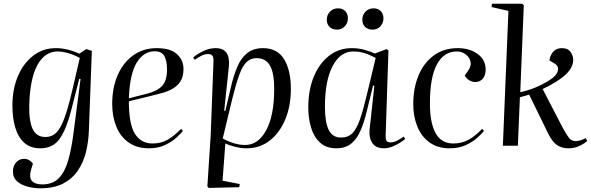

<svg xmlns="http://www.w3.org/2000/svg" viewBox="-20 -787 3192 1037"><path d="M415 -360 408 -361 364 -189Q339 -91 303 -38.5Q267 14 197 14Q144 14 110.5 -16.5Q77 -47 62 -99.5Q47 -152 47 -216Q47 -305 76.5 -375Q106 -445 159 -486Q212 -527 282 -527Q314 -527 346.5 -519Q379 -511 408 -497L446 -522L476 -512L460 -81Q458 -22 444.5 33.5Q431 89 401 133.5Q371 178 321.5 204Q272 230 198 230Q163 230 129 221Q95 212 72.5 192.5Q50 173 50 140Q50 109 67 90Q84 71 110 71Q126 71 137.5 78Q149 85 158 97L150 122Q135 169 151.5 189Q168 209 208 209Q265 209 298 175Q331 141 349 77Q367 13 378 -76ZM226 -47Q260 -47 284 -70.5Q308 -94 328.5 -150.5Q349 -207 372 -306L411 -474Q380 -491 348 -500Q316 -509 291 -509Q222 -509 182 -435.5Q142 -362 138 -221Q136 -133 156.5 -90Q177 -47 226 -47Z M826 -527Q901 -527 936 -494.5Q971 -462 971 -415Q971 -373 954.5 -347.5Q938 -322 911 -307Q884 -292 851.5 -283.5Q819 -275 787 -267L676 -240Q676 -116 709 -64Q742 -12 804 -12Q848 -12 883 -31Q918 -50 958 -91L968 -80Q957 -66 932.5 -43.5Q908 -21 871 -3.5Q834 14 784 14Q720 14 675.5 -17Q631 -48 608.5 -102.5Q586 -157 586 -225Q586 -314 616 -382Q646 -450 700 -488.5Q754 -527 826 -527ZM882 -412Q882 -459 867.5 -484.5Q853 -510 816 -510Q756 -510 718.5 -449Q681 -388 676 -256L778 -282Q831 -296 856.5 -324Q882 -352 882 -412Z M1133 -455Q1134 -478 1127 -486.5Q1120 -495 1103 -495Q1085 -495 1066 -485Q1047 -475 1032 -464L1023 -476Q1040 -492 1074.5 -509.5Q1109 -527 1144 -527Q1226 -527 1216 -427L1191 -189L1197 -188L1229 -324Q1243 -383 1263 -429Q1283 -475 1316 -501Q1349 -527 1401 -527Q1478 -527 1514.5 -467Q1551 -407 1551 -307Q1551 -214 1520.5 -141.5Q1490 -69 1436.5 -27.5Q1383 14 1312 14Q1282 14 1248.5 5.5Q1215 -3 1197 -12L1182 189L1275 207L1272 224L1107 228L1100 219L1118 -57ZM1366 -473Q1335 -473 1313 -453Q1291 -433 1273 -384.5Q1255 -336 1234 -251L1183 -39Q1247 -4 1304 -4Q1375 -4 1418 -84Q1461 -164 1461 -307Q1461 -393 1438 -433Q1415 -473 1366 -473Z M2063 -58Q2062 -36 2067.5 -27Q2073 -18 2089 -18Q2107 -18 2126 -28Q2145 -38 2160 -49L2169 -37Q2158 -27 2138.5 -15Q2119 -3 2097 5.5Q2075 14 2054 14Q2010 14 1991 -14.5Q1972 -43 1976 -86L2002 -324L1995 -325L1959 -178Q1946 -125 1927 -81Q1908 -37 1877 -11.5Q1846 14 1796 14Q1743 14 1709.5 -16Q1676 -46 1660.5 -96.5Q1645 -147 1645 -206Q1645 -300 1674.5 -372Q1704 -444 1757 -485.5Q1810 -527 1880 -527Q1918 -527 1952 -517Q1986 -507 2004 -498L2069 -522L2078 -513ZM1822 -44Q1860 -44 1883.5 -68Q1907 -92 1924.5 -143Q1942 -194 1961 -274L2009 -474Q1978 -491 1949 -500Q1920 -509 1888 -509Q1818 -509 1776.5 -430Q1735 -351 1735 -211Q1735 -126 1755.5 -85Q1776 -44 1822 -44ZM1745 -681Q1745 -706 1762 -724Q1779 -742 1806 -742Q1829 -742 1844 -727.5Q1859 -713 1859 -688Q1859 -663 1842.5 -645Q1826 -627 1800 -627Q1775 -627 1760 -641.5Q1745 -656 1745 -681ZM1937 -681Q1937 -706 1954 -724Q1971 -742 1998 -742Q2021 -742 2036 -727.5Q2051 -713 2051 -688Q2051 -663 2034.5 -645Q2018 -627 1992 -627Q1967 -627 1952 -641.5Q1937 -656 1937 -681Z M2452 -527Q2517 -527 2560 -495.5Q2603 -464 2603 -411Q2603 -380 2587.5 -362Q2572 -344 2547 -344Q2529 -344 2513.5 -354Q2498 -364 2490 -379L2509 -406Q2527 -432 2521 -455.5Q2515 -479 2494.5 -494Q2474 -509 2446 -509Q2378 -509 2340 -439.5Q2302 -370 2302 -228Q2302 -123 2333 -67.5Q2364 -12 2428 -12Q2475 -12 2511.5 -32.5Q2548 -53 2584 -91L2594 -80Q2582 -64 2557 -42Q2532 -20 2495 -3Q2458 14 2408 14Q2345 14 2301 -17Q2257 -48 2234.5 -102.5Q2212 -157 2212 -225Q2212 -311 2240.5 -379.5Q2269 -448 2323 -487.5Q2377 -527 2452 -527Z M2726 -728 2635 -749 2637 -767H2800L2809 -758L2790 -289Q2831 -298 2869.5 -313.5Q2908 -329 2948 -354Q2985 -377 2992.5 -403Q3000 -429 2975 -444L2947 -461Q2960 -527 3015 -527Q3047 -527 3061.5 -506.5Q3076 -486 3076 -463Q3076 -435 3055 -406Q3034 -377 2981 -344Q2963 -333 2945.5 -323.5Q2928 -314 2911 -306L3015 -105Q3038 -62 3052 -43.5Q3066 -25 3088 -25Q3115 -25 3143 -41L3152 -26Q3137 -12 3110 1Q3083 14 3050 14Q3014 14 2988.5 -3.5Q2963 -21 2941 -65L2838 -276Q2825 -272 2813 -268.5Q2801 -265 2788 -262L2777 0H2696Z"/></svg>

Font: Literata 72pt
Style: Italic
Weight: 400
Italic angle: -2°
Designer: Latin by Veronika Burian and Jose Scaglione. Greek by Irene Vlachou. Cyrillic by Vera Evstafieva
Foundry: TypeTogether
Version: Version 3.002